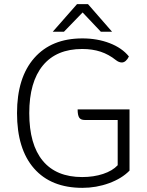

<svg xmlns="http://www.w3.org/2000/svg" viewBox="-20 -895 706 925"><path d="M604 -368V-73Q567 -35 505.5 -12.5Q444 10 377 10Q226 10 144 -83.5Q62 -177 62 -350Q62 -521 145 -615.5Q228 -710 377 -710Q449 -710 508.5 -687Q568 -664 601 -623Q595 -610 586 -602Q577 -594 567 -594Q553 -594 539 -605Q504 -633 464.5 -646Q425 -659 376 -659Q252 -659 186.5 -579.5Q121 -500 121 -350Q121 -199 186 -120.5Q251 -42 376 -42Q431 -42 476.5 -57Q522 -72 547 -99V-317H388Q369 -317 361.5 -328.5Q354 -340 354 -368ZM351 -875H404L520 -742H466L378 -835L288 -742H234Z"/></svg>

Font: Krub Light
Style: Regular
Weight: 300
Designer: Ekaluck Peanpanawate
Foundry: Cadson Demak Co.,Ltd.
Version: Version 1.000; ttfautohint (v1.6)